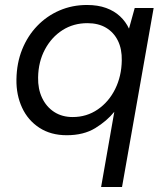

<svg xmlns="http://www.w3.org/2000/svg" viewBox="-20 -531 663 771"><path d="M386 220 439 -82Q409 -45 362.5 -16.5Q316 12 248 12Q184 12 138 -18Q92 -48 68.5 -99Q45 -150 46 -212Q47 -278 69 -332.5Q91 -387 129.5 -427Q168 -467 219 -489Q270 -511 329 -511Q373 -511 406 -499Q439 -487 462 -465.5Q485 -444 498 -416L521 -499H597L470 220ZM272 -61Q328 -61 372.5 -91.5Q417 -122 442.5 -173.5Q468 -225 469 -288Q470 -334 453.5 -367.5Q437 -401 406 -419.5Q375 -438 331 -438Q275 -438 231 -410Q187 -382 160.5 -332.5Q134 -283 133 -220Q132 -174 149 -138Q166 -102 197.5 -81.5Q229 -61 272 -61Z"/></svg>

Font: DM Sans 20pt
Style: Italic
Weight: 400
Italic angle: -10°
Version: Version 4.004;gftools[0.9.30]